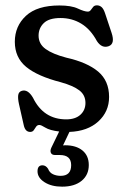

<svg xmlns="http://www.w3.org/2000/svg" viewBox="-20 -484 470 719"><path d="M228 -37Q262 -37 281 -54.2Q300 -71.5 300 -98.5Q300 -128 277.2 -145.5Q254.5 -163 208 -176Q120.5 -198.5 78 -233.5Q35.5 -268.5 35.5 -327.5Q35.5 -386 77.2 -424.8Q119 -463.5 202.5 -463.5Q247 -463.5 271.5 -452Q296 -440.5 309 -440.5Q315.5 -440.5 319.8 -446.2Q324 -452 328.8 -458Q333.5 -464 343 -464Q352.5 -464 360 -457.8Q367.5 -451.5 373 -435.5L398 -360.5Q411.5 -320 387 -311Q361.5 -302 343 -330Q319 -374.5 284.2 -395.5Q249.5 -416.5 206.5 -416.5Q163.5 -416.5 144 -397.5Q124.5 -378.5 124.5 -350.5Q124.5 -319.5 150.8 -300.5Q177 -281.5 228.5 -268Q306.5 -250.5 347.5 -216Q388.5 -181.5 388.5 -121Q388.5 -66 348.2 -29.2Q308 7.5 240 10L216 60.5Q220 60 224 60Q265 60 288.8 79.5Q312.5 99 312.5 134Q312.5 171 285.8 193Q259 215 212.5 215Q172.5 215 146.5 198.2Q120.5 181.5 120.5 157.5Q120.5 135 139 135Q151.5 135 160 148Q165.5 162.5 178.5 168.5Q191.5 174.5 207 174.5Q246.5 174.5 246.5 134.5Q246.5 96.5 204 96.5H186.5Q174 96.5 170.5 88.2Q167 80 172.5 68.5L201.5 8.5Q166 4 150 -6Q134 -16 127.5 -16Q119.5 -16 115.2 -9.5Q111 -3 106.5 3.5Q102 10 93 10Q74.5 10 69 -15L51 -94.5Q46.5 -115 48.2 -127.8Q50 -140.5 62 -144Q84.5 -150.5 103.5 -118Q143 -37 228 -37Z"/></svg>

Font: Fraunces 72pt SuperSoft
Style: Regular
Weight: 400
Version: Version 1.000;[b76b70a41]